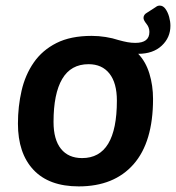

<svg xmlns="http://www.w3.org/2000/svg" viewBox="-20 -658 628 685"><path d="M261 7Q155 7 99.5 -52Q44 -111 44 -217Q44 -278 57 -334.5Q70 -391 100.5 -435Q131 -479 181.5 -504.5Q232 -530 307 -530Q332 -530 357 -526Q382 -522 403 -515Q421 -510 435 -507.5Q449 -505 463 -505Q513 -505 513 -544Q513 -560 502.5 -573Q492 -586 492 -594Q492 -606 505 -613L536 -633Q542 -638 550 -638Q562 -638 570.5 -626Q579 -614 583.5 -597.5Q588 -581 588 -566Q588 -524 557 -495Q526 -466 473 -466Q500 -438 513 -395.5Q526 -353 526 -305Q526 -151 456.5 -72Q387 7 261 7ZM273 -94Q397 -94 397 -299Q397 -362 370.5 -395.5Q344 -429 296 -429Q233 -429 202 -376.5Q171 -324 171 -223Q171 -160 197.5 -127Q224 -94 273 -94Z"/></svg>

Font: Asap SemiBold
Style: Italic
Weight: 600
Italic angle: -6°
Designer: Pablo Cosgaya
Foundry: Omnibus-Type
Version: Version 3.001; ttfautohint (v1.8.3)